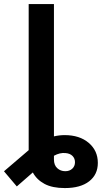

<svg xmlns="http://www.w3.org/2000/svg" viewBox="-91 -748 515 972"><path d="M237.3 204.1Q173.8 204.1 134.3 182.9Q94.7 161.6 75.2 125L-5.9 195.8L-70.8 119.1L54.2 12.2V-727.5H182.1V-57.6Q209.5 -64 236.3 -64Q312 -64 358.2 -24.7Q404.3 14.6 404.3 76.7Q404.3 135.7 360.4 169.9Q316.4 204.1 237.3 204.1ZM182.1 40.5V59.1Q182.1 88.4 199 103.5Q215.8 118.7 239.3 118.7Q261.2 118.7 274.9 106Q288.6 93.3 288.6 73.2Q288.6 54.2 276.1 41.5Q263.7 28.8 240.7 26.9Q212.4 23.9 182.1 40.5Z"/></svg>

Font: Inter Display Semi Bold
Style: Regular
Weight: 600
Designer: Rasmus Andersson
Foundry: rsms
Version: Version 4.000;git-37864ae